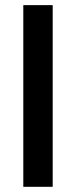

<svg xmlns="http://www.w3.org/2000/svg" viewBox="-20 -720 293 740"><path d="M69.8 0V-700.2H183.1V0Z"/></svg>

Font: Fivo Sans Modern Med
Style: Regular
Weight: 450
Designer: Alexander Slobzheninov
Foundry: Alexander Slobzheninov
Version: 1.0